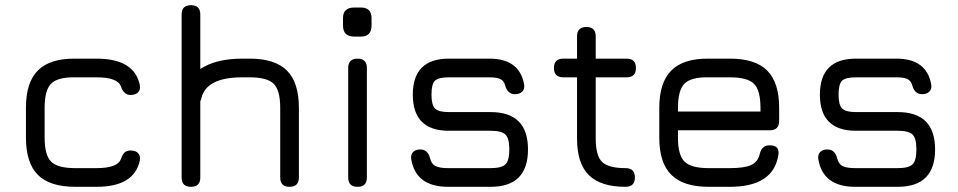

<svg xmlns="http://www.w3.org/2000/svg" viewBox="-20 -720 3694 740"><path d="M270 0Q172 0 126 -46Q80 -92 80 -190V-305Q80 -403 126.5 -449Q173 -495 270 -494H352Q498 -494 519 -392Q522 -374 512 -364Q502 -354 483 -354Q457 -354 446 -387Q433 -422 352 -422H270Q203 -423 177.5 -398Q152 -373 152 -305V-190Q152 -122 177 -97Q202 -72 270 -72H352Q433 -72 446 -107Q452 -124 460 -132Q468 -140 484 -140Q502 -140 512 -130Q522 -120 519 -102Q498 0 352 0Z M752 -36Q752 0 716 0Q680 0 680 -36V-664Q680 -700 716 -700Q752 -700 752 -664V-454Q812 -494 914 -494H942Q1040 -494 1086 -448Q1132 -402 1132 -304V-36Q1132 0 1096 0Q1060 0 1060 -36V-304Q1060 -372 1035 -397Q1010 -422 942 -422H914Q775 -422 756 -341Q754 -333 752 -330Z M1345 -579Q1302 -579 1302 -622V-650Q1302 -691 1345 -691H1371Q1412 -691 1412 -650V-622Q1412 -579 1371 -579ZM1322 -36V-458Q1322 -494 1358 -494Q1394 -494 1394 -458V-36Q1394 0 1358 0Q1322 0 1322 -36Z M1707 0Q1583 0 1565 -106Q1562 -124 1572 -134Q1582 -144 1600 -144Q1629 -144 1638 -109Q1643 -88 1658.5 -80Q1674 -72 1707 -72H1871Q1913 -72 1928 -86.5Q1943 -101 1943 -144Q1943 -187 1928 -201.5Q1913 -216 1871 -216H1710Q1571 -216 1571 -355Q1571 -494 1710 -494H1866Q1982 -494 2000 -395Q2003 -377 1993 -367Q1983 -357 1965 -357Q1936 -357 1927 -391Q1922 -409 1908 -415.5Q1894 -422 1866 -422H1710Q1670 -422 1656.5 -409Q1643 -396 1643 -355Q1643 -316 1656.5 -302Q1670 -288 1710 -288H1871Q2015 -288 2015 -144Q2015 0 1871 0Z M2391 0Q2295 0 2249.5 -45Q2204 -90 2204 -186V-422H2151Q2115 -422 2115 -458Q2115 -494 2151 -494H2204V-580Q2204 -616 2240 -616Q2276 -616 2276 -580V-494H2395Q2431 -494 2431 -458Q2431 -422 2395 -422H2276V-186Q2276 -120 2300.5 -96Q2325 -72 2391 -72Q2427 -72 2427 -36Q2427 0 2391 0Z M2711 0Q2614 0 2567.5 -46Q2521 -92 2521 -189V-304Q2521 -402 2567.5 -448.5Q2614 -495 2711 -494H2793Q2891 -494 2937 -448Q2983 -402 2983 -304V-254Q2983 -218 2947 -218H2593V-189Q2593 -122 2618.5 -97Q2644 -72 2711 -72H2793Q2849 -72 2875 -84Q2901 -96 2908 -126Q2916 -160 2946 -160Q2986 -160 2980 -123Q2961 0 2793 0ZM2711 -422Q2643 -423 2618 -397.5Q2593 -372 2593 -304V-290H2911V-304Q2911 -372 2886 -397Q2861 -422 2793 -422Z M3276 0Q3152 0 3134 -106Q3131 -124 3141 -134Q3151 -144 3169 -144Q3198 -144 3207 -109Q3212 -88 3227.5 -80Q3243 -72 3276 -72H3440Q3482 -72 3497 -86.5Q3512 -101 3512 -144Q3512 -187 3497 -201.5Q3482 -216 3440 -216H3279Q3140 -216 3140 -355Q3140 -494 3279 -494H3435Q3551 -494 3569 -395Q3572 -377 3562 -367Q3552 -357 3534 -357Q3505 -357 3496 -391Q3491 -409 3477 -415.5Q3463 -422 3435 -422H3279Q3239 -422 3225.5 -409Q3212 -396 3212 -355Q3212 -316 3225.5 -302Q3239 -288 3279 -288H3440Q3584 -288 3584 -144Q3584 0 3440 0Z"/></svg>

Font: Jura SemiBold
Style: Regular
Weight: 600
Designer: Daniel Johnson, Alexei Vanyashin
Foundry: Daniel Johnson
Version: Version 5.103